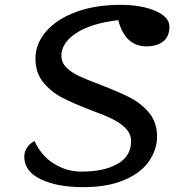

<svg xmlns="http://www.w3.org/2000/svg" viewBox="-20 -746 753 791"><path d="M80 -100Q80 -121 91.5 -138Q103 -155 122 -165Q150 -104 202.5 -71.5Q255 -39 316 -39Q409 -39 464.5 -71Q520 -103 520 -164Q520 -194 498.5 -216.5Q477 -239 444.5 -255Q412 -271 355 -292Q282 -320 236.5 -343.5Q191 -367 158.5 -406.5Q126 -446 126 -505Q126 -565 169 -615.5Q212 -666 291.5 -696Q371 -726 476 -726Q563 -726 620.5 -701Q678 -676 678 -636Q678 -596 652.5 -575.5Q627 -555 583 -555Q496 -555 467 -663Q356 -650 294.5 -610Q233 -570 233 -516Q233 -488 254 -467.5Q275 -447 306 -432.5Q337 -418 393 -397Q468 -368 514.5 -344.5Q561 -321 594 -281.5Q627 -242 627 -184Q627 -130 594 -82Q561 -34 492.5 -4.5Q424 25 321 25Q216 25 148 -7.5Q80 -40 80 -100Z"/></svg>

Font: Lemonada Light
Style: Regular
Weight: 300
Designer: Mohamed Gaber (Arabic) Eduardo Tunni (Latin)
Foundry: Kief Type Foundry
Version: Version 3.006